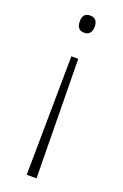

<svg xmlns="http://www.w3.org/2000/svg" viewBox="-142 -582 517 810"><g transform="rotate(20 116.0 -176.5)"><path d="M149 -500C149 -523 139 -538 116 -538C90 -538 82 -523 82 -500C82 -477 90 -461 116 -461C139 -461 149 -477 149 -500ZM99 -349 93 185H137L130 -349Z"/></g></svg>

Font: Noto Sans Ethiopic ExtraLight
Style: Regular
Weight: 200
Designer: Monotype Design Team
Foundry: Monotype Imaging Inc.
Version: Version 2.102